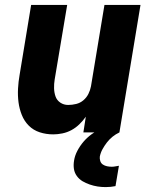

<svg xmlns="http://www.w3.org/2000/svg" viewBox="-20 -540 640 783"><path d="M197 8Q168 8 142 -0.5Q116 -9 97.5 -27.5Q79 -46 69 -71Q59 -96 55.5 -123Q52 -150 53.5 -178.5Q55 -207 60 -235L107 -520H254L203 -216Q200 -198 200.5 -180Q201 -162 206.5 -146.5Q212 -131 226 -121.5Q240 -112 258 -112Q274 -112 290.5 -116Q307 -120 320 -131Q333 -142 340.5 -157Q348 -172 351 -188L406 -520H553L467 0H320L330 -64Q318 -47 303.5 -33Q289 -19 271.5 -9.5Q254 0 234.5 4Q215 8 197 8ZM411 223Q394 223 378 220.5Q362 218 346 212.5Q330 207 316.5 199Q303 191 293.5 178Q284 165 281.5 149Q279 133 282 115Q285 95 295.5 75Q306 55 320.5 38Q335 21 353.5 7.5Q372 -6 391.5 -16Q411 -26 431.5 -32Q452 -38 473 -40L467 0Q452 7 439 17.5Q426 28 416 41Q406 54 398 68.5Q390 83 387 99Q386 108 389 117Q392 126 399.5 131Q407 136 416.5 138Q426 140 436 140Q443 140 450.5 138.5Q458 137 465 136L451 219Q441 221 431 222Q421 223 411 223Z"/></svg>

Font: Iosevka Aile Heavy Oblique
Style: Regular
Weight: 900
Italic angle: -9°
Designer: Belleve Invis
Foundry: Belleve Invis
Version: Version 31.1.0; ttfautohint (v1.8.4)